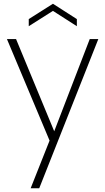

<svg xmlns="http://www.w3.org/2000/svg" viewBox="-20 -752 564 1027"><path d="M270 -49.8 460 -543H505.9L189.9 254.9H144L245.1 0L17.1 -543H65.9ZM391.1 -649.9V-611.8L263.2 -693.8L133.8 -611.8V-649.9L263.2 -731.9Z"/></svg>

Font: SVN-Poppins ExtraLight
Style: Regular
Weight: 200
Designer: Ninad Kale (Devanagari), Jonny Pinhorn (Latin)
Foundry: Indian Type Foundry
Version: Version 3.002 2017